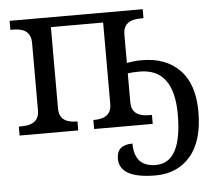

<svg xmlns="http://www.w3.org/2000/svg" viewBox="-54 -595 995 894"><g transform="rotate(-5 443.5 -148.0)"><path d="M645 -536.1V-494.1H631.8Q549.8 -494.1 549.8 -426.8V-293Q583.5 -299.8 621.1 -299.8Q732.4 -299.8 797.1 -233.4Q861.8 -167 861.8 -38.1Q861.8 98.6 800.8 169.4Q739.7 240.2 638.2 240.2Q469.2 240.2 469.2 147Q469.2 83 543 83Q543 191.9 643.1 191.9Q765.1 191.9 765.1 -34.2Q765.1 -248 606 -248Q570.3 -248 549.8 -244.1V-108.9Q549.8 -42 631.8 -42H645V0H371.1V-42H374Q456.1 -42 456.1 -108.9V-490.2H211.9V-108.9Q211.9 -42 293.9 -42H296.9V0H22.9V-42H36.1Q118.2 -42 118.2 -108.9V-425.8Q118.2 -494.1 36.1 -494.1H22.9V-536.1Z"/></g></svg>

Font: Droid-TTFautohint Serif
Style: Regular
Weight: 400
Foundry: Ascender Corporation
Version: Version 1.00; ttfautohint (v1.00rc1.4-1a1c-dirty) -l 8 -r 50